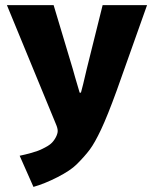

<svg xmlns="http://www.w3.org/2000/svg" viewBox="-20 -532 599 752"><path d="M274 -230 292 -169H297Q303 -189 320 -263L382 -512H556L437 -177Q401 -78 376 -25Q351 28 331.5 54Q312 80 281 111Q256 136 205 162Q154 188 111 200L57 78Q77 74 104 66.5Q131 59 148 50Q167 41 178.5 31.5Q190 22 199 5Q206 -9 206 -19Q206 -30 199 -46L7 -512H190L265 -262Z"/></svg>

Font: Gmarket Sans TTF Bold
Style: Regular
Weight: 700
Designer: Creative Director : Sungho Lee; Art Director : Kiwoong Choi; Project Manager : Sori Yang, Jongwook Yoon; Font Designer :
Foundry: Sandoll Inc.
Version: Version 1.000;hotconv 1.0.109;makeotfexe 2.5.65596